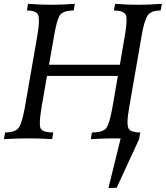

<svg xmlns="http://www.w3.org/2000/svg" viewBox="-27 -713 850 984"><path d="M686 0Q609.9 -3.9 564 -3.9Q511.2 -3.9 438.5 0L444.3 -34.2Q503.4 -34.2 519.3 -58.8Q535.2 -83.5 548.8 -160.6L577.1 -323.7H213.9L187 -169.9Q177.2 -112.3 177.2 -81.5Q177.2 -68.4 179.2 -60.1Q185.1 -34.2 246.1 -34.2L240.2 0Q168.5 -3.9 115.7 -3.9Q69.3 -3.9 -6.8 0L-1 -34.2Q54.7 -34.2 71 -61.3Q87.4 -88.4 100.1 -161.1L163.6 -525.9Q172.4 -576.2 172.4 -605.5Q172.4 -620.1 170.4 -631.3Q163.6 -659.2 110.8 -659.2L116.7 -693.4Q183.6 -688.5 235.4 -688.5Q292.5 -688.5 356.4 -693.4L350.6 -659.2Q293 -659.2 277.8 -631.8Q262.7 -604.5 249.5 -524.9L224.1 -381.3H587.4L610.4 -516.1Q621.6 -578.6 621.6 -609.9Q621.6 -621.6 620.1 -629.4Q614.3 -659.2 556.6 -659.2L563 -693.4Q625 -688.5 683.6 -688.5Q734.4 -688.5 802.7 -693.4L796.4 -659.2Q745.1 -659.2 728.5 -631.8Q711.9 -604.5 699.7 -534.2L634.8 -161.1Q626.5 -114.3 626.5 -85.9Q626.5 -70.3 629.4 -60.5Q636.2 -34.2 691.9 -34.2ZM528.8 250.5 591.8 -5.4 668.5 -13.7 686 0 570.8 249.5Z"/></svg>

Font: Kelvinch
Style: Italic
Weight: 400
Italic angle: -10°
Designer: Paul James Miller
Foundry: High-Logic / Made with FontCreator
Version: Version 3.40;July 22, 2017;FontCreator 11.0.0.2388 64-bit